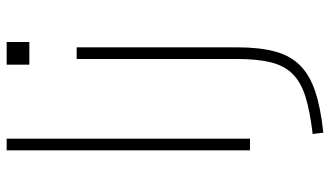

<svg xmlns="http://www.w3.org/2000/svg" viewBox="-227 -543 990 576"><g transform="rotate(-90 268.0 -255.0)"><path d="M105 0V-730H140V0ZM154 188Q222 180 265.5 166.5Q309 153 334 128Q359 103 369 62.5Q379 22 379 -38V-520H414V-38Q414 29 401.5 75Q389 121 360 150Q331 179 282 195.5Q233 212 158 220ZM362 -662V-730H430V-662Z"/></g></svg>

Font: M PLUS 1 ExtraLight
Style: Regular
Weight: 250
Version: Version 1.001